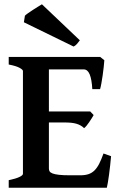

<svg xmlns="http://www.w3.org/2000/svg" viewBox="-20 -883 565 903"><path d="M502.4 -148.4Q500.5 -127.4 498 -104.2Q495.6 -81.1 492.7 -60.3Q489.7 -39.6 487.1 -23.4Q484.4 -7.3 482.4 0H21V-35.6Q54.2 -42.5 71 -50.5Q87.9 -58.6 87.9 -65.4V-549.3Q87.9 -555.2 72 -564Q56.2 -572.8 21 -579.6V-615.2H451.2L470.7 -599.6Q469.7 -586.9 467.8 -567.9Q465.8 -548.8 462.9 -528.8Q460 -508.8 456.8 -491Q453.6 -473.1 450.7 -463.9H414.1Q411.6 -509.3 401.9 -533Q392.1 -556.6 374 -556.6H210V-358.9H404.3L420.4 -341.8Q416.5 -335 410.9 -325.9Q405.3 -316.9 399.2 -308.1Q393.1 -299.3 387 -291.7Q380.9 -284.2 375.5 -280.3Q368.2 -287.6 359.6 -292.5Q351.1 -297.4 340.1 -300.8Q329.1 -304.2 314.2 -305.7Q299.3 -307.1 278.8 -307.1H210V-89.8Q210 -82.5 213.4 -76.9Q216.8 -71.3 227.5 -67.1Q238.3 -63 257.8 -60.8Q277.3 -58.6 309.6 -58.6H357.9Q380.4 -58.6 396.2 -64Q412.1 -69.3 424.3 -81.3Q436.5 -93.3 446.5 -112.8Q456.5 -132.3 466.8 -161.1ZM355.5 -693.4Q348.6 -684.1 341.6 -676Q334.5 -668 326.2 -664.1L92.3 -778.3L97.2 -809.1Q100.6 -813 111.6 -820.8Q122.6 -828.6 135.5 -836.9Q148.4 -845.2 160.2 -852.5Q171.9 -859.9 177.2 -862.8Z"/></svg>

Font: Gentium Basic
Style: Bold
Weight: 700
Designer: J. Victor Gaultney and Annie Olsen
Foundry: SIL International
Version: Version 1.100